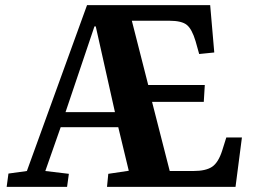

<svg xmlns="http://www.w3.org/2000/svg" viewBox="-20 -730 1002 750"><path d="M6 0 13 -52 85 -62 320 -710H801L817 -525L758 -519L744 -569Q730 -616 710 -632.5Q690 -649 641 -649H495L559 -398H780L776 -332H574L643 -62H735Q784 -62 808.5 -78.5Q833 -95 848 -142L864 -193H925L900 0H398L403 -51L483 -63L442 -233H217L157 -62L249 -51L242 0ZM236 -292H429L354 -627H349Z"/></svg>

Font: Literata 36pt
Style: Bold Italic
Weight: 700
Italic angle: -2°
Designer: Latin by Veronika Burian and Jose Scaglione. Greek by Irene Vlachou. Cyrillic by Vera Evstafieva
Foundry: TypeTogether
Version: Version 3.002